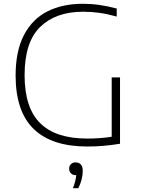

<svg xmlns="http://www.w3.org/2000/svg" viewBox="-20 -769 745 1015"><path d="M614.5 -360V-9Q564 -1 524.8 2.2Q485.5 5.5 441.5 5.5Q254 5.5 158.5 -86.8Q63 -179 62.5 -369Q62.5 -500 107.2 -584.8Q152 -669.5 231.5 -709.2Q311 -749 418 -749Q463 -749 506 -742.8Q549 -736.5 597 -724V-681.5Q546.5 -695.5 504.5 -701.2Q462.5 -707 420 -707Q275 -707 192.5 -626.8Q110 -546.5 110 -371.5Q110 -199.5 192.2 -118Q274.5 -36.5 440.5 -36.5Q511 -36.5 570.5 -46V-360ZM417.5 135.5Q417.5 155.5 411.5 179.5Q405.5 203.5 394 226H365.5Q380.5 187.5 383 157H381.5Q365 157 355.2 147.5Q345.5 138 345.5 122.5Q345.5 108 354.8 98.8Q364 89.5 379.5 89.5Q398 89.5 407.8 101Q417.5 112.5 417.5 135.5Z"/></svg>

Font: Encode Sans Semi Expanded ExLight
Style: Regular
Weight: 275
Width: 6
Designer: Multiple Designers
Foundry: Impallari Type
Version: Version 2.000